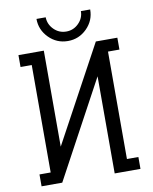

<svg xmlns="http://www.w3.org/2000/svg" viewBox="-99 -1007 863 1081"><g transform="rotate(-10 332.5 -466.5)"><path d="M49.8 0V-67.9H113.8V-682.1H49.8V-750H194.8V-201.2L492.2 -750H615.2V-682.1H549.8V-67.9H615.2V0H467.8V-555.2L168 0ZM185.1 -933.1H237.8Q238.8 -892.6 268.1 -863.3Q297.4 -834 338.9 -834Q379.9 -834 409.4 -863.5Q439 -893.1 439 -933.1H492.2Q492.2 -869.6 447 -824.7Q401.9 -779.8 338.9 -779.8Q274.9 -779.8 230 -825.2Q185.1 -870.6 185.1 -933.1Z"/></g></svg>

Font: Kelly Slab
Style: Regular
Weight: 400
Designer: Denis Masharov
Foundry: Denis Masharov
Version: Version 1.001